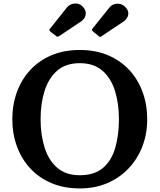

<svg xmlns="http://www.w3.org/2000/svg" viewBox="-20 -1043 894 1076"><path d="M49 -375Q49 -457 75 -527.8Q101 -598.5 150 -651.2Q199 -704 269 -733.5Q339 -763 427 -763Q515 -763 585 -733.5Q655 -704 704 -651.2Q753 -598.5 779 -527.8Q805 -457 805 -375Q805 -293 777.8 -222.2Q750.5 -151.5 700.2 -98.8Q650 -46 580.8 -16.5Q511.5 13 427 13Q339 13 269 -16.5Q199 -46 150 -98.8Q101 -151.5 75 -222.2Q49 -293 49 -375ZM207.5 -375Q207.5 -287 230 -215.8Q252.5 -144.5 300.8 -102.8Q349 -61 427 -61Q510 -61 558 -102.8Q606 -144.5 626.2 -215.8Q646.5 -287 646.5 -375Q646.5 -463 624.2 -534.2Q602 -605.5 553.5 -647.2Q505 -689 427 -689Q349 -689 300.8 -647.2Q252.5 -605.5 230 -534.2Q207.5 -463 207.5 -375ZM290.5 -844.5 263 -865Q255.5 -872.5 256.8 -876.8Q258 -881 265 -888L354.5 -1000.5Q370.5 -1021 398.2 -1023.2Q426 -1025.5 444 -1005.5Q464 -984.5 460.2 -961.5Q456.5 -938.5 435.5 -923.5L318 -845Q308.5 -839 303.5 -837.5Q298.5 -836 290.5 -844.5ZM531 -842.5 503 -865Q495.5 -872 494.8 -875.2Q494 -878.5 501 -886L593 -1000.5Q609 -1021 636.2 -1022.2Q663.5 -1023.5 682.5 -1003.5Q703 -982.5 698.5 -960Q694 -937.5 674 -923.5L548.5 -839.5Q542 -835.5 539.2 -836.2Q536.5 -837 531 -842.5Z"/></svg>

Font: Besley SemiBold
Style: Regular
Weight: 600
Designer: Owen Earl
Foundry: indestructible type*
Version: Version 2.001; ttfautohint (v1.8.3)